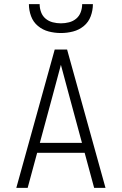

<svg xmlns="http://www.w3.org/2000/svg" viewBox="-20 -910 590 930"><path d="M59 0 245 -670H305L491 0H436L390 -170H160L114 0ZM377 -218 315 -447Q305 -484 295 -521.5Q285 -559 275 -596Q265 -559 255 -521.5Q245 -484 235 -447L173 -218ZM275 -750Q245 -750 216 -757.5Q187 -765 164 -784Q141 -803 130.5 -831.5Q120 -860 120 -890H172Q172 -870 179 -851Q186 -832 201 -819.5Q216 -807 235.5 -802Q255 -797 275 -797Q295 -797 314.5 -802Q334 -807 349 -819.5Q364 -832 371 -851Q378 -870 378 -890H430Q430 -860 419.5 -831.5Q409 -803 386 -784Q363 -765 334 -757.5Q305 -750 275 -750Z"/></svg>

Font: Lode Dark
Style: Regular
Weight: 400
Monospace: yes
Designer: Belleve Invis
Foundry: Belleve Invis
Version: Version 29.2.0; ttfautohint (v1.8.3)